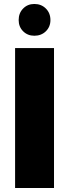

<svg xmlns="http://www.w3.org/2000/svg" viewBox="-20 -947 348 967"><path d="M252 -705V0H56V-705ZM153 -767Q119 -767 96.5 -789.5Q74 -812 74 -846Q74 -881 96.5 -904Q119 -927 153 -927Q188 -927 211 -904Q234 -881 234 -846Q234 -812 211 -789.5Q188 -767 153 -767Z"/></svg>

Font: Fz Poppins ExtBd
Style: Regular
Weight: 800
Designer: Ninad Kale (Devanagari), Jonny Pinhorn (Latin)
Foundry: Indian Type Foundry
Version: Vit hóa bi Vntype.Com & FontZin.Com